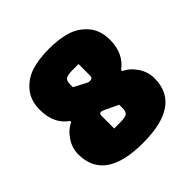

<svg xmlns="http://www.w3.org/2000/svg" viewBox="-172 -784 944 944"><g transform="rotate(-45 300.0 -312.5)"><path d="M544 -459Q544 -364 477 -315V-308Q515 -290 540 -252Q565 -214 565 -171Q565 15 300 15Q35 15 35 -171Q35 -214 60 -252Q85 -290 123 -308V-315Q56 -362 56 -459Q56 -525 92 -567Q128 -609 180 -624.5Q232 -640 300 -640Q368 -640 420 -624.5Q472 -609 508 -567Q544 -525 544 -459ZM350 -201 281 -234Q267 -240 261 -240Q250 -240 250 -223V-136H291Q324 -136 337 -143.5Q350 -151 350 -178ZM250 -423 315 -389Q323 -385 330 -385Q350 -385 350 -403V-484H309Q276 -484 263 -476.5Q250 -469 250 -442Z"/></g></svg>

Font: Changa One
Style: Regular
Weight: 400
Designer: Eduardo Rodriguez Tunni
Foundry: Eduardo Rodriguez Tunni
Version: Version 1.003